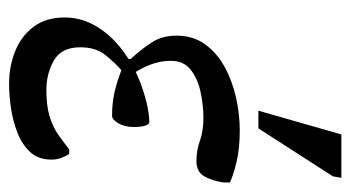

<svg xmlns="http://www.w3.org/2000/svg" viewBox="-190 -548 753 412"><g transform="rotate(90 186.0 -342.5)"><path d="M160 14Q123 14 90.5 1Q58 -12 38 -38.5Q18 -65 18 -105Q18 -136 31.5 -163Q45 -190 68.5 -212.5Q92 -235 122 -251Q140 -261 160 -268.5Q180 -276 200.5 -281Q221 -286 242 -287Q247 -287 250 -278.5Q253 -270 253 -253Q253 -234 245 -220.5Q237 -207 229 -207Q202 -207 179.5 -212Q157 -217 131 -227Q115 -213 98.5 -192.5Q82 -172 82 -139Q82 -98 110.5 -82Q139 -66 173 -66Q208 -66 230.5 -73Q253 -80 269.5 -91.5Q286 -103 301 -115H311Q316 -107 319.5 -97.5Q323 -88 323 -77Q323 -49 307 -31.5Q291 -14 265.5 -4Q240 6 212 10Q184 14 160 14ZM138 -253 107 -235V-247Q85 -271 71 -293Q57 -315 57 -345Q57 -381 75.5 -406.5Q94 -432 124 -448.5Q154 -465 190 -473Q226 -481 260 -481Q298 -481 326 -474.5Q354 -468 372 -460V-446Q369 -424 359.5 -406Q350 -388 326 -388Q303 -388 282.5 -395.5Q262 -403 232 -403Q207 -403 178.5 -397Q150 -391 130.5 -376Q111 -361 111 -333Q111 -310 119.5 -288.5Q128 -267 138 -253ZM256 -521H218L269 -699H362L359 -681Z"/></g></svg>

Font: STIX Two Text
Style: Italic
Weight: 400
Italic angle: -12°
Designer: Ross Mills, John Hudson & Paul Hanslow, Tiro Typeworks Ltd; with prior portions MicroPress Inc. and Coen Hoffman, Elsevi
Foundry: Tiro Typeworks Ltd
Version: Version 2.13 b171